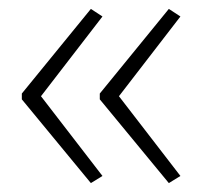

<svg xmlns="http://www.w3.org/2000/svg" viewBox="-20 -492 453 431"><path d="M29 -282V-269L184 -81L210 -97L72 -276L210 -455L184 -472ZM204 -282V-269L359 -81L385 -97L247 -276L385 -455L359 -472Z"/></svg>

Font: Noto Sans Myanmar UI ExtraLight
Style: Regular
Weight: 200
Designer: Monotype Design Team
Foundry: Monotype Imaging Inc.
Version: Version 2.103